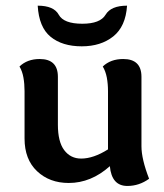

<svg xmlns="http://www.w3.org/2000/svg" viewBox="-20 -626 567 664"><path d="M64.9 -311Q64.9 -335.9 61 -357.9Q57.1 -379.9 47.4 -396Q74.2 -421.9 117.2 -421.9Q180.2 -421.9 180.2 -360.4V-194.8Q180.2 -135.7 202.1 -106.7Q224.1 -77.6 260.7 -77.6Q303.2 -77.6 353.5 -109.4V-311Q353.5 -335.9 349.4 -357.9Q345.2 -379.9 335.4 -396Q362.3 -421.9 406.2 -421.9Q469.2 -421.9 469.2 -360.4V-120.1Q469.2 -76.2 495.6 -7.8Q461.4 17.1 420.4 17.1Q366.2 17.1 359.9 -51.3Q294.9 6.8 217.8 6.8Q151.4 6.8 108.2 -33.9Q64.9 -74.7 64.9 -147ZM262.7 -465.8Q195.3 -465.8 155 -498.8Q114.7 -531.7 110.4 -606.4Q166 -606.4 183.1 -575.2Q200.2 -543.9 264.6 -543.9Q326.7 -543.9 345.2 -575.2Q363.8 -606.4 419.4 -606.4Q414.6 -534.2 371.6 -500Q328.6 -465.8 262.7 -465.8Z"/></svg>

Font: ALMAS
Style: Bold
Weight: 700
Designer: ALMAS Font/ by Husham Jawad Kadhim, derived from the Bainsely font by/ Paul James MIller
Foundry: High-Logic / Made with FontCreator
Version: Version 1.411;September 19, 2021;FontCreator 14.0.0.2814 32-